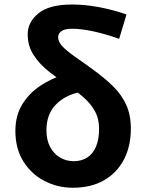

<svg xmlns="http://www.w3.org/2000/svg" viewBox="-20 -832 656 865"><path d="M307.8 13.8Q239 13.8 180 -17Q121 -47.7 85.1 -105.1Q49.3 -162.5 49.3 -242.7Q49.3 -311.6 80.6 -362.3Q111.9 -413 162.9 -446.4Q213.8 -479.8 271.5 -496.9L338.6 -417Q269.9 -401.8 229.6 -358.6Q189.2 -315.4 189.2 -244.9Q189.2 -200.9 206.1 -169.5Q223 -138.1 251.1 -121.9Q279.3 -105.8 311.7 -105.8Q347.4 -105.8 373 -122.3Q398.6 -138.8 412.5 -171.4Q426.4 -203.9 426.4 -252.2Q426.4 -298.1 406.6 -332.8Q386.9 -367.4 353.9 -395.7Q320.9 -423.9 281.2 -450.2Q240.5 -478.2 199.5 -510.4Q158.6 -542.7 131.7 -583.6Q104.8 -624.6 104.8 -677.5Q104.8 -732.4 153.2 -772Q201.7 -811.7 304.7 -811.7Q362.8 -811.7 426 -799.8Q489.2 -788 549.9 -766.9L516.8 -657Q454.9 -679 400.8 -690.7Q346.7 -702.5 304.3 -702.5Q271.1 -702.5 256.5 -691.4Q241.9 -680.4 241.9 -664.7Q241.9 -641.9 264.4 -619.8Q286.9 -597.8 323.2 -572.7Q359.5 -547.6 402.2 -516.1Q451.7 -480.2 489.5 -443.1Q527.4 -406 548.5 -360.3Q569.5 -314.6 569.5 -252Q569.5 -173.1 538.2 -113.1Q506.8 -53.1 448.6 -19.7Q390.3 13.8 307.8 13.8Z"/></svg>

Font: Noto Sans HK Thin
Style: Regular
Weight: 100
Designer: Ryoko NISHIZUKA 西塚涼子 (kana, bopomofo & ideographs); Paul D. Hunt (Latin, Greek & Cyrillic); Sandoll Communications 산돌커뮤니
Foundry: Adobe
Version: Version 2.004-H2;hotconv 1.0.118;makeotfexe 2.5.65603